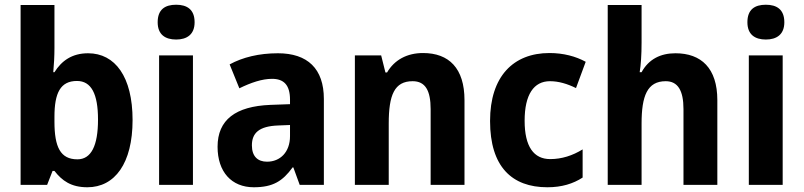

<svg xmlns="http://www.w3.org/2000/svg" viewBox="-20 -781 3394 811"><path d="M210 -578V-760H67V0H179L202 -59H210C242 -18 280 10 349 10C465 10 540 -91 540 -274C540 -457 466 -556 352 -556C284 -556 240 -524 210 -476H205C208 -508 210 -544 210 -578ZM305 -439C366 -439 394 -384 394 -276C394 -165 365 -108 307 -108C235 -108 210 -160 210 -267V-288C210 -388 235 -439 305 -439Z M724 -761C677 -761 646 -741 646 -687C646 -635 678 -614 724 -614C769 -614 802 -635 802 -687C802 -741 770 -761 724 -761ZM795 -547H652V0H795Z M1154 -556C1074 -556 1005 -539 950 -509L991 -408C1040 -432 1087 -448 1129 -448C1178 -448 1205 -423 1205 -360V-341L1122 -338C975 -332 899 -275 899 -161C899 -55 958 10 1052 10C1133 10 1174 -16 1216 -74H1219L1246 0H1348V-363C1348 -491 1279 -556 1154 -556ZM1155 -251 1205 -253V-206C1205 -138 1163 -98 1108 -98C1069 -98 1044 -120 1044 -167C1044 -219 1074 -248 1155 -251Z M1767 -557C1699 -557 1646 -528 1615 -475H1608L1590 -547H1479V0H1622V-259C1622 -380 1646 -438 1723 -438C1777 -438 1799 -398 1799 -320V0H1942V-358C1942 -493 1876 -557 1767 -557Z M2292 10C2353 10 2401 -5 2441 -31V-150C2399 -124 2353 -109 2304 -109C2235 -109 2196 -161 2196 -271C2196 -382 2235 -438 2303 -438C2340 -438 2376 -427 2413 -409L2454 -520C2412 -543 2360 -557 2301 -557C2148 -557 2050 -458 2050 -270C2050 -77 2142 10 2292 10Z M2690 -601V-760H2547V0H2690V-259C2690 -376 2714 -438 2792 -438C2843 -438 2867 -399 2867 -320V0H3010V-358C3010 -493 2942 -556 2833 -556C2770 -556 2720 -531 2690 -476H2682C2687 -506 2690 -549 2690 -601Z M3215 -761C3168 -761 3137 -741 3137 -687C3137 -635 3169 -614 3215 -614C3260 -614 3293 -635 3293 -687C3293 -741 3261 -761 3215 -761ZM3286 -547H3143V0H3286Z"/></svg>

Font: Noto Sans Myanmar UI SemiCondensed
Style: Bold
Weight: 700
Width: 4
Designer: Monotype Design Team
Foundry: Monotype Imaging Inc.
Version: Version 2.103